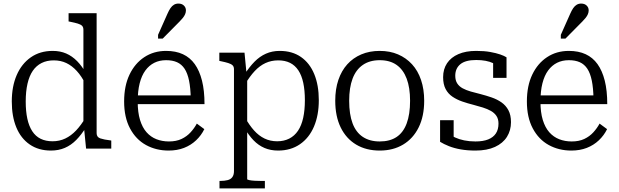

<svg xmlns="http://www.w3.org/2000/svg" viewBox="-20 -832 3464 1075"><path d="M521 -86Q521 -64 542 -57Q563 -50 598 -46L603 -45V0H462L450 -120L447 -124V-665Q447 -680 439.5 -687.5Q432 -695 415.5 -700Q399 -705 374 -710L364 -712V-758H521ZM275 -547Q317 -547 350.5 -532.5Q384 -518 412 -489.5Q440 -461 463 -419L459 -361Q437 -405 410 -434.5Q383 -464 351.5 -479Q320 -494 281 -494Q242 -494 212.5 -479Q183 -464 163.5 -435.5Q144 -407 134 -363.5Q124 -320 124 -264Q124 -209 133 -167.5Q142 -126 160.5 -97.5Q179 -69 207.5 -55Q236 -41 274 -41Q313 -41 345.5 -56.5Q378 -72 406 -101.5Q434 -131 460 -175L462 -120Q436 -78 407 -48.5Q378 -19 343 -4Q308 11 265 11Q196 11 146.5 -23Q97 -57 71.5 -118.5Q46 -180 46 -264Q46 -348 73.5 -411.5Q101 -475 152.5 -511Q204 -547 275 -547Z M751 -263Q751 -203 764 -160.5Q777 -118 800.5 -91.5Q824 -65 856 -52.5Q888 -40 926 -40Q967 -40 996.5 -54Q1026 -68 1047 -91Q1068 -114 1082 -140L1124 -109Q1107 -74 1078 -46.5Q1049 -19 1010.5 -4Q972 11 924 11Q854 11 797.5 -20Q741 -51 708 -113Q675 -175 675 -264Q675 -351 705 -414Q735 -477 788 -512Q841 -547 910 -547Q964 -547 1004 -528.5Q1044 -510 1070.5 -473Q1097 -436 1111 -380.5Q1125 -325 1125 -249H731V-298H1071L1048 -279Q1047 -339 1038.5 -380.5Q1030 -422 1013.5 -447Q997 -472 971.5 -483.5Q946 -495 910 -495Q873 -495 844 -480.5Q815 -466 794 -437.5Q773 -409 762 -365.5Q751 -322 751 -263ZM918 -756Q926 -774 934.5 -786.5Q943 -799 954 -805.5Q965 -812 979 -812Q998 -812 1009.5 -801Q1021 -790 1021 -774Q1021 -763 1016.5 -752.5Q1012 -742 1004 -732Q996 -722 986 -712L891 -616H865V-637Z M1463 223H1209V181H1213Q1237 181 1254.5 176.5Q1272 172 1281 159.5Q1290 147 1290 126V-444Q1290 -459 1282 -466.5Q1274 -474 1258 -479Q1242 -484 1218 -489L1208 -491V-537H1349L1361 -413L1364 -405V171Q1364 174 1376 176.5Q1388 179 1405.5 180Q1423 181 1440 181H1463ZM1537 11Q1495 11 1461 -3.5Q1427 -18 1399.5 -46.5Q1372 -75 1348 -117L1352 -174Q1376 -131 1402.5 -101.5Q1429 -72 1461 -56.5Q1493 -41 1532 -41Q1570 -41 1599.5 -56Q1629 -71 1648.5 -100Q1668 -129 1677.5 -172Q1687 -215 1687 -271Q1687 -326 1678 -368Q1669 -410 1650.5 -438Q1632 -466 1604 -480Q1576 -494 1538 -494Q1499 -494 1466.5 -479Q1434 -464 1406 -434Q1378 -404 1352 -360L1349 -415Q1376 -457 1405 -486.5Q1434 -516 1469 -531.5Q1504 -547 1546 -547Q1616 -547 1665 -513Q1714 -479 1739.5 -417Q1765 -355 1765 -271Q1765 -187 1738 -123.5Q1711 -60 1659.5 -24.5Q1608 11 1537 11Z M2355 -268Q2355 -181 2324 -118.5Q2293 -56 2237 -22.5Q2181 11 2106 11Q2030 11 1974 -22.5Q1918 -56 1887.5 -118.5Q1857 -181 1857 -268Q1857 -333 1874.5 -384.5Q1892 -436 1924.5 -472Q1957 -508 2003 -527.5Q2049 -547 2106 -547Q2163 -547 2208.5 -527.5Q2254 -508 2287 -472Q2320 -436 2337.5 -384Q2355 -332 2355 -268ZM1935 -268Q1935 -192 1954 -141.5Q1973 -91 2011.5 -65.5Q2050 -40 2106 -40Q2163 -40 2200.5 -65Q2238 -90 2257 -141Q2276 -192 2276 -268Q2276 -341 2257 -391.5Q2238 -442 2200.5 -468.5Q2163 -495 2106 -495Q2050 -495 2011.5 -468.5Q1973 -442 1954 -391.5Q1935 -341 1935 -268Z M2771 -140Q2771 -166 2759.5 -183Q2748 -200 2728.5 -211Q2709 -222 2683.5 -230Q2658 -238 2631 -245Q2599 -253 2568.5 -263.5Q2538 -274 2513.5 -290.5Q2489 -307 2475 -333.5Q2461 -360 2461 -400Q2461 -445 2483 -478Q2505 -511 2546.5 -529Q2588 -547 2646 -547Q2691 -547 2724.5 -541Q2758 -535 2781 -527Q2804 -519 2816 -511V-396H2741V-495Q2749 -494 2755 -491Q2761 -488 2765 -483.5Q2769 -479 2771 -471.5Q2773 -464 2773 -455Q2761 -469 2742 -478Q2723 -487 2699 -491.5Q2675 -496 2646 -496Q2586 -496 2557.5 -472.5Q2529 -449 2529 -408Q2529 -382 2540 -365Q2551 -348 2570.5 -337.5Q2590 -327 2616 -319.5Q2642 -312 2671 -305Q2702 -297 2732.5 -286.5Q2763 -276 2787.5 -259Q2812 -242 2826.5 -215Q2841 -188 2841 -148Q2841 -102 2818.5 -66Q2796 -30 2751.5 -9.5Q2707 11 2642 11Q2597 11 2560 4.5Q2523 -2 2494 -13.5Q2465 -25 2444 -38V-159H2520V-29Q2508 -35 2501 -42.5Q2494 -50 2491 -57Q2488 -64 2487.5 -72Q2487 -80 2488 -87Q2505 -73 2527.5 -62.5Q2550 -52 2579 -46Q2608 -40 2642 -40Q2685 -40 2713.5 -51.5Q2742 -63 2756.5 -85Q2771 -107 2771 -140Z M3006 -263Q3006 -203 3019 -160.5Q3032 -118 3055.5 -91.5Q3079 -65 3111 -52.5Q3143 -40 3181 -40Q3222 -40 3251.5 -54Q3281 -68 3302 -91Q3323 -114 3337 -140L3379 -109Q3362 -74 3333 -46.5Q3304 -19 3265.5 -4Q3227 11 3179 11Q3109 11 3052.5 -20Q2996 -51 2963 -113Q2930 -175 2930 -264Q2930 -351 2960 -414Q2990 -477 3043 -512Q3096 -547 3165 -547Q3219 -547 3259 -528.5Q3299 -510 3325.5 -473Q3352 -436 3366 -380.5Q3380 -325 3380 -249H2986V-298H3326L3303 -279Q3302 -339 3293.5 -380.5Q3285 -422 3268.5 -447Q3252 -472 3226.5 -483.5Q3201 -495 3165 -495Q3128 -495 3099 -480.5Q3070 -466 3049 -437.5Q3028 -409 3017 -365.5Q3006 -322 3006 -263ZM3173 -756Q3181 -774 3189.5 -786.5Q3198 -799 3209 -805.5Q3220 -812 3234 -812Q3253 -812 3264.5 -801Q3276 -790 3276 -774Q3276 -763 3271.5 -752.5Q3267 -742 3259 -732Q3251 -722 3241 -712L3146 -616H3120V-637Z"/></svg>

Font: Roboto Serif SemiCondensed Light
Style: Regular
Weight: 300
Width: 4
Designer: Greg Gazdowicz
Foundry: Commercial Type
Version: Version 1.007